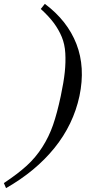

<svg xmlns="http://www.w3.org/2000/svg" viewBox="-119 -760 469 988"><path d="M90.8 -713.9 111.8 -740.2Q228 -653.3 274.4 -533.4Q320.8 -413.6 290 -266.1Q258.3 -118.7 161.4 1.2Q64.5 121.1 -87.9 208L-99.1 182.1Q-27.8 134.8 18.3 92.8Q64.5 50.8 98.6 -2.7Q132.8 -56.2 153.8 -116.5Q174.8 -176.8 193.8 -266.1Q209 -337.9 214.4 -389.4Q219.7 -440.9 217 -486.6Q214.4 -532.2 199 -569.6Q183.6 -606.9 158 -641.6Q132.3 -676.3 90.8 -713.9Z"/></svg>

Font: Flanker Steampunk
Style: Italic
Weight: 400
Italic angle: -12°
Designer: Alexey Kryukov, Leonardo Di Lena
Foundry: Alexey Kryukov, Leonardo Di Lena
Version: 1.210